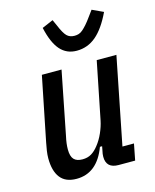

<svg xmlns="http://www.w3.org/2000/svg" viewBox="-116 -842 755 933"><g transform="rotate(-15 261.5 -375.5)"><path d="M219 -520 156 -201Q148 -166 148 -137Q148 -102 162 -87Q176 -72 205 -72Q231 -72 250 -83.5Q269 -95 286 -117Q305 -141 318.5 -171.5Q332 -202 338 -231L396 -520H495L408 -82H466L450 0H367Q305 0 305 -58Q305 -65 306 -72.5Q307 -80 309 -88L313 -109H302Q257 12 153 12Q98 12 71.5 -22Q45 -56 45 -120Q45 -137 48 -157.5Q51 -178 55 -197L120 -520ZM315 -589Q264 -589 232 -625.5Q200 -662 183 -739L239 -763L253 -732Q270 -691 284.5 -676.5Q299 -662 323 -662Q334 -662 344 -665Q354 -668 364 -676.5Q374 -685 386 -698.5Q398 -712 413 -733L435 -763L491 -737Q455 -661 412.5 -625Q370 -589 315 -589Z"/></g></svg>

Font: IBM Plex Sans Cond Medm
Style: Italic
Weight: 500
Width: 3
Italic angle: -11°
Designer: Mike Abbink, Paul van der Laan, Pieter van Rosmalen
Foundry: Bold Monday
Version: Version 1.3